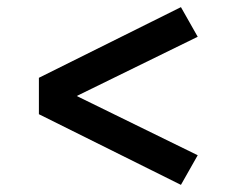

<svg xmlns="http://www.w3.org/2000/svg" viewBox="-20 -609 640 538"><path d="M487 -91 89 -289V-391L487 -589L534 -506L195 -340L534 -174Z"/></svg>

Font: Iosevka Slab Semibold Extended
Style: Regular
Weight: 600
Width: 7
Monospace: yes
Designer: Belleve Invis
Foundry: Belleve Invis
Version: Version 11.1.0; ttfautohint (v1.8.3)